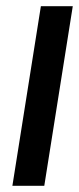

<svg xmlns="http://www.w3.org/2000/svg" viewBox="-20 -600 255 620"><path d="M20 0H123L215 -580H112Z"/></svg>

Font: Charger Sport
Style: BlkObl
Weight: 900
Designer: Jasper
Foundry: Cannot Into Space Fonts
Version: Version 1.1